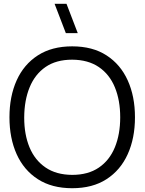

<svg xmlns="http://www.w3.org/2000/svg" viewBox="-20 -980 764 1015"><path d="M328 -805 268.5 -960H331.5L391 -805ZM361.5 15Q254 15 180 -32.8Q106 -80.5 68 -165Q30 -249.5 30 -360Q30 -470.5 68 -555Q106 -639.5 180 -687.2Q254 -735 361.5 -735Q469.5 -735 543.2 -687.2Q617 -639.5 655.2 -555Q693.5 -470.5 693.5 -360Q693.5 -249.5 655.2 -165Q617 -80.5 543.2 -32.8Q469.5 15 361.5 15ZM361.5 -55.5Q446 -55.5 502.5 -94Q559 -132.5 587.2 -201.2Q615.5 -270 615.5 -360Q615.5 -450 587.2 -518.5Q559 -587 502.5 -625.5Q446 -664 361.5 -664.5Q277 -664.5 221 -626Q165 -587.5 136.8 -518.8Q108.5 -450 108 -360Q108 -358.5 108 -357Q108 -269 136 -201.2Q164 -133.5 220.5 -94.8Q277 -56 361.5 -55.5Z"/></svg>

Font: Cns Manrope
Style: Regular
Weight: 400
Designer: Mikhail Sharanda
Foundry: Mikhail Sharanda
Version: Version 4.504